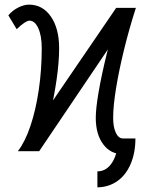

<svg xmlns="http://www.w3.org/2000/svg" viewBox="-20 -652 640 828"><path d="M510 -55V13Q457 13 425 -30Q393 -73 393 -144Q393 -184 405.5 -256.5Q418 -329 441 -422.5Q464 -516 494 -618H566L149 0H57Q88 -40 111 -108Q134 -176 147 -263Q160 -350 160 -444Q160 -498 145 -530.5Q130 -563 107 -563Q99 -563 84 -553Q69 -543 52 -526L16 -586Q35 -608 59.5 -620Q84 -632 105 -632Q164 -632 199.5 -580.5Q235 -529 235 -444Q235 -384 224 -308Q213 -232 194 -152.5Q175 -73 149 0H59L481 -618H566Q537 -528 515 -438Q493 -348 480.5 -271.5Q468 -195 468 -144Q468 -104 479.5 -79.5Q491 -55 510 -55ZM400 156V87Q440 87 464.5 47.5Q489 8 489 -55H564Q564 7 543.5 55Q523 103 486 129Q449 155 400 156Z"/></svg>

Font: Victor Mono
Style: Regular
Weight: 400
Monospace: yes
Designer: Rune Bjørnerås
Version: Version 1.561;gftools[0.9.30]